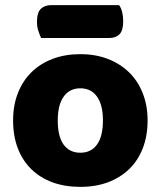

<svg xmlns="http://www.w3.org/2000/svg" viewBox="-20 -712 626 748"><path d="M555 -243Q555 -183 536.5 -135Q518 -87 483.5 -53.5Q449 -20 401 -2Q353 16 293 16Q233 16 185 -1.5Q137 -19 102.5 -52.5Q68 -86 49.5 -134Q31 -182 31 -243Q31 -302 50 -350Q69 -398 103.5 -431.5Q138 -465 186 -483Q234 -501 293 -501Q352 -501 400 -482.5Q448 -464 482.5 -430.5Q517 -397 536 -349Q555 -301 555 -243ZM293 -368Q251 -368 228 -335.5Q205 -303 205 -243Q205 -180 228 -148.5Q251 -117 293 -117Q335 -117 358 -149Q381 -181 381 -243Q381 -303 358 -335.5Q335 -368 293 -368ZM140 -564Q135 -575 129.5 -591.5Q124 -608 124 -626Q124 -663 139 -677.5Q154 -692 179 -692H444Q452 -681 456 -664.5Q460 -648 460 -630Q460 -593 445.5 -578.5Q431 -564 406 -564Z"/></svg>

Font: Baloo Bhai 2 ExtraBold
Style: Regular
Weight: 800
Designer: Supriya Tembe, Noopur Datye and Ek Type
Foundry: Ek Type
Version: Version 1.640;PS 1.000;hotconv 16.6.51;makeotf.lib2.5.65220;